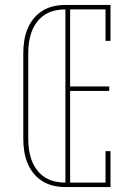

<svg xmlns="http://www.w3.org/2000/svg" viewBox="-20 -755 540 775"><path d="M244 0Q219 0 195 -5.5Q171 -11 150.5 -24Q130 -37 114.5 -56.5Q99 -76 90 -99Q81 -122 77.5 -146.5Q74 -171 74 -195V-540Q74 -564 77.5 -588.5Q81 -613 90 -636Q99 -659 114.5 -678.5Q130 -698 150.5 -711Q171 -724 195 -729.5Q219 -735 244 -735H426V-590H406V-717H263V-406H421V-388H263V-18H406V-145H426V0ZM244 -18V-717Q222 -717 200 -712Q178 -707 160 -695Q142 -683 128.5 -665Q115 -647 107.5 -626.5Q100 -606 97 -584Q94 -562 94 -540V-195Q94 -173 97 -151Q100 -129 107.5 -108.5Q115 -88 128.5 -70Q142 -52 160 -40Q178 -28 200 -23Q222 -18 244 -18Z"/></svg>

Font: Iosevka Slab Thin
Style: Regular
Weight: 100
Monospace: yes
Designer: Belleve Invis
Foundry: Belleve Invis
Version: Version 11.1.0; ttfautohint (v1.8.3)